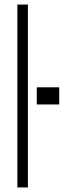

<svg xmlns="http://www.w3.org/2000/svg" viewBox="-20 -820 283 840"><path d="M56 0V-800H102V0ZM141 -363V-438H239V-363Z"/></svg>

Font: Big Shoulders Display Light
Style: Regular
Weight: 300
Designer: Patric King
Foundry: XO Type Co
Version: Version 1.000; ttfautohint (v1.8.2)